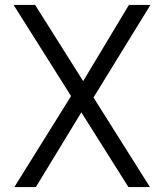

<svg xmlns="http://www.w3.org/2000/svg" viewBox="-20 -756 663 776"><path d="M499 0 35 -736H122L586 0ZM38 0 278 -385 318 -317 125 0ZM345 -341 307 -413 501 -736H588Z"/></svg>

Font: Exo Thin
Style: Regular
Weight: 400
Version: Version 2.000